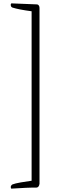

<svg xmlns="http://www.w3.org/2000/svg" viewBox="-20 -736 401 1142"><path d="M196 -710Q203 -710 206 -708Q215 -702 215 -688V357Q212 379 196 380Q181 380 166 380Q151 380 135 381L47 386L46 385L45 382Q44 381 44 377Q44 367 54 361Q69 355 103 349L168 339V-669Q130 -674 101.5 -679.5Q73 -685 54 -691Q54 -691 53.5 -691.5Q53 -692 52 -692Q44 -696 44 -707V-710L47 -716Z"/></svg>

Font: Amiri
Style: Italic
Weight: 400
Italic angle: 10°
Designer: Khaled Hosny
Version: Version 0.113